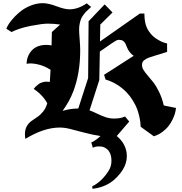

<svg xmlns="http://www.w3.org/2000/svg" viewBox="-20 -857 1154 1218"><path d="M559.1 46.9Q583 36.1 606 16.1Q612.3 10.7 617.7 5.9Q565.4 -2 513.7 -15.9Q461.9 -29.8 425.5 -38.8Q389.2 -47.9 358.9 -47.9Q258.8 -47.9 141.1 23.9Q138.2 11.2 138.2 -5.4Q138.2 -35.2 149.9 -55.9Q161.6 -76.7 179.7 -89.6Q197.8 -102.5 216.8 -115Q235.8 -127.4 253.7 -149.4Q271.5 -171.4 279.8 -202.1L277.3 -206.1Q274.9 -210.4 273.7 -212.4Q272.5 -214.4 269 -219.5Q265.6 -224.6 262.9 -228.3Q260.3 -231.9 255.6 -237.8Q251 -243.7 246.6 -248.3Q242.2 -252.9 236.1 -259Q230 -265.1 223.9 -270.3Q217.8 -275.4 210 -281.5Q202.1 -287.6 193.8 -293Q198.7 -300.3 205.3 -306.9Q211.9 -313.5 224.4 -323Q236.8 -332.5 255.6 -336.7Q274.4 -340.8 295.9 -336.9L300.8 -414.1Q261.2 -439.9 217.8 -449.2Q174.3 -458.5 148.9 -452.1Q148.9 -478.5 158.9 -502Q168.9 -525.4 188 -543.2Q207 -561 238 -568.4Q269 -575.7 307.1 -568.8L309.1 -653.8Q314.9 -659.7 361.8 -701.2Q324.2 -707 282.7 -707Q248.5 -707 175.5 -692.9Q102.5 -678.7 53.2 -653.8L20 -674.8Q30.3 -700.2 52.5 -727.8Q74.7 -755.4 104.5 -780.3Q134.3 -805.2 173.3 -821Q212.4 -836.9 251 -836.9Q286.6 -836.9 338.4 -817.4Q390.1 -797.9 420.4 -797.9Q474.6 -797.9 528.8 -835L530.8 -835.9Q544.4 -823.2 558.1 -813Q554.7 -809.6 542 -798.1Q529.3 -786.6 523.9 -781Q518.6 -775.4 508.8 -762.2Q499 -749 494.4 -737.5Q489.7 -726.1 485.8 -708Q481.9 -689.9 481.9 -668.9Q481.9 -650.9 485.4 -607.7Q488.8 -564.5 488.8 -538.6Q488.8 -391.6 444.8 -276.9Q420.4 -212.9 377 -153.8Q427.7 -168.5 473.6 -168.5H476.6L539.1 -361.8L542 -722.2L644 -829.1L693.8 -777.8L616.2 -701.2L614.3 -593.8Q832.5 -746.6 867.2 -771H896Q896 -731.4 904.5 -700.9Q913.1 -670.4 936 -643.1Q953.1 -622.6 977.1 -607.9Q1001 -593.3 1014.9 -588.4Q1028.8 -583.5 1040 -581.1V-527.8Q1021 -521.5 997.6 -514.4Q974.1 -507.3 960.9 -503.4Q947.8 -499.5 932.4 -494.1Q917 -488.8 909.2 -484.6Q901.4 -480.5 893.8 -474.4Q886.2 -468.3 883.5 -460.9Q880.9 -453.6 880.9 -444.3Q880.9 -428.2 891.4 -411.6Q901.9 -395 918.5 -376.2Q935.1 -357.4 953.1 -334.2Q971.2 -311 989.7 -272.7Q1008.3 -234.4 1019 -188L1092.8 -172.9H1096.2V-169.9Q1094.7 -154.3 1089.6 -136.5Q1084.5 -118.7 1073.7 -96.9Q1063 -75.2 1048.1 -56.2Q1033.2 -37.1 1009.8 -19.8Q986.3 -2.4 958 6.8L956.1 7.8L872.1 -53.2V-55.2Q871.6 -67.9 870.4 -80.6Q869.1 -93.3 863.5 -118.7Q857.9 -144 849.1 -167.2Q840.3 -190.4 822.8 -219.2Q805.2 -248 782.2 -272Q725.1 -330.1 650.9 -352.1H649.9Q647.5 -356.9 645 -367.4Q642.6 -377.9 640.1 -382.8L642.1 -383.8Q669.4 -400.9 700.9 -421.1Q732.4 -441.4 769.8 -465.6Q807.1 -489.7 828.1 -502.9Q812 -513.7 801.3 -528.6Q790.5 -543.5 785.9 -556.2Q781.2 -568.8 775.9 -580.1Q770.5 -591.3 760.5 -597.9Q750.5 -604.5 733.4 -604.5Q728 -604.5 721.4 -601.8Q714.8 -599.1 703.6 -591.8Q692.4 -584.5 682.1 -577.4Q671.9 -570.3 651.1 -555.9Q630.4 -541.5 613.3 -529.8L609.9 -349.1L547.9 -156.7Q566.9 -150.4 596.4 -136Q626 -121.6 650.9 -113.3Q675.8 -105 703.6 -105Q747.6 -105 772.9 -118.2L799.8 -85.9L720.7 5.9Q774.4 50.3 783.2 111.8Q795.9 202.6 702.1 285.2Q647.9 331.1 566.9 340.8Q566.9 338.4 565.9 333Q564.9 327.6 564.9 325.2Q601.6 307.1 630.9 275.9Q642.6 263.2 649.4 254.6Q656.2 246.1 666.5 230.7Q676.8 215.3 681.9 198.7Q687 182.1 687 164.1Q687 108.4 653.8 85Q637.2 73.2 616.2 72Q595.2 70.8 584 74.2Q572.8 77.6 568.8 80.1Q560.5 51.8 559.1 46.9Z"/></svg>

Font: KJV1611
Style: Regular
Weight: 400
Version: Version 3.6.1